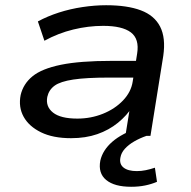

<svg xmlns="http://www.w3.org/2000/svg" viewBox="-20 -520 733 735"><path d="M252 9Q183 9 137 -13.5Q91 -36 70.5 -73Q50 -110 59 -156Q69 -199 104.5 -228Q140 -257 213 -272Q286 -287 408 -287H519L509 -223H397Q310 -223 260.5 -215.5Q211 -208 189 -192Q167 -176 161 -149Q154 -112 183 -89Q212 -66 276 -66Q328 -66 374 -84.5Q420 -103 451 -135.5Q482 -168 488 -208L505 -315Q514 -371 481 -396Q448 -421 375 -421Q318 -421 260.5 -407Q203 -393 150 -364L125 -438Q162 -458 205.5 -472Q249 -486 296 -493Q343 -500 386 -500Q467 -500 519 -480.5Q571 -461 593 -418Q615 -375 605 -306L556 0H460L478 -112L488 -113Q466 -78 431.5 -50Q397 -22 352.5 -6.5Q308 9 252 9ZM482 195Q418 195 386.5 169Q355 143 364 95Q373 55 409.5 23Q446 -9 515 -33L541 0Q515 9 493.5 21.5Q472 34 458 49.5Q444 65 441 83Q436 108 453 121.5Q470 135 504 135Q521 135 538 131.5Q555 128 573 122L581 176Q560 185 535.5 190Q511 195 482 195Z"/></svg>

Font: Nunito Sans 10pt Expanded Medium
Style: Italic
Weight: 500
Width: 7
Italic angle: -9°
Designer: Vernon Adams
Foundry: Vernon Adams
Version: Version 3.101;gftools[0.9.27]